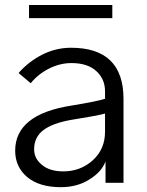

<svg xmlns="http://www.w3.org/2000/svg" viewBox="-20 -735 590 772"><path d="M96.7 -662.1Q96.7 -675.8 96.7 -714.8Q180.7 -714.8 431.6 -714.8Q431.6 -702.1 431.6 -662.1Q347.7 -662.1 96.7 -662.1ZM117.2 -134.8Q117.2 -97.7 148.4 -72.3Q179.7 -45.9 234.4 -45.9Q303.7 -45.9 353.5 -90.8Q402.3 -135.7 402.3 -205.1Q402.3 -229.5 402.3 -278.3Q359.4 -267.6 265.6 -252.9Q189.5 -239.3 153.3 -210.9Q117.2 -182.6 117.2 -134.8ZM41 -128.9Q41 -275.4 267.6 -310.5Q369.1 -327.1 402.3 -337.9Q402.3 -347.7 402.3 -368.2Q402.3 -417 367.2 -449.2Q332 -481.4 267.6 -481.4Q220.7 -481.4 176.8 -459Q133.8 -437.5 103.5 -400.4Q86.9 -414.1 54.7 -441.4Q93.8 -486.3 148.4 -514.6Q204.1 -543 265.6 -543Q476.6 -543 476.6 -336.9Q476.6 -224.6 476.6 0Q459 0 404.3 0Q404.3 -21.5 404.3 -85.9Q388.7 -43.9 339.8 -13.7Q291 17.6 224.6 17.6Q137.7 17.6 88.9 -23.4Q41 -64.5 41 -128.9Z"/></svg>

Font: Gothic A1
Style: Regular
Weight: 400
Designer: HanYang I&C Co.,Ltd.
Version: Version 2.50